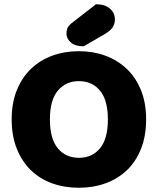

<svg xmlns="http://www.w3.org/2000/svg" viewBox="-20 -866 743 904"><path d="M668 -304Q668 -226 644 -165.5Q620 -105 577.5 -64.5Q535 -24 477 -3Q419 18 351 18Q283 18 225 -3Q167 -24 125 -65Q83 -106 59 -166Q35 -226 35 -304Q35 -382 59.5 -442Q84 -502 126.5 -542.5Q169 -583 226.5 -604Q284 -625 351 -625Q418 -625 475.5 -604Q533 -583 576 -542.5Q619 -502 643.5 -442Q668 -382 668 -304ZM488 -304Q488 -394 451 -439Q414 -484 351 -484Q290 -484 252.5 -439.5Q215 -395 215 -304Q215 -213 252 -168Q289 -123 352 -123Q414 -123 451 -168Q488 -213 488 -304ZM432 -846Q474 -846 497.5 -825.5Q521 -805 521 -775Q521 -755 511.5 -739Q502 -723 474 -706L374 -648Q334 -648 313.5 -666Q293 -684 293 -708Q293 -720 296.5 -731Q300 -742 316 -756Z"/></svg>

Font: Baloo Bhaina 2 ExtraBold
Style: Regular
Weight: 800
Designer: Yesha Goshar, Manish Minz, Shuchita Grover and Ek Type
Foundry: Ek Type
Version: Version 1.640;hotconv 1.0.111;makeotfexe 2.5.65597; ttfautoh